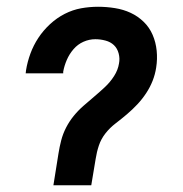

<svg xmlns="http://www.w3.org/2000/svg" viewBox="-20 -548 540 568"><path d="M138 0 153 -94Q156 -113 161 -132.5Q166 -152 175.5 -170.5Q185 -189 198 -205Q211 -221 227 -235Q243 -249 259 -262.5Q275 -276 290.5 -290.5Q306 -305 317.5 -323Q329 -341 332 -360Q335 -375 331 -390Q327 -405 317 -414.5Q307 -424 292 -428Q277 -432 262 -432Q244 -432 227 -424.5Q210 -417 197.5 -402.5Q185 -388 177.5 -370.5Q170 -353 167 -336V-331H56L57 -340Q61 -365 70 -389.5Q79 -414 93.5 -436Q108 -458 128 -476.5Q148 -495 171.5 -507Q195 -519 220 -523.5Q245 -528 270 -528Q295 -528 320 -524Q345 -520 366.5 -510Q388 -500 405 -483.5Q422 -467 431.5 -445Q441 -423 443.5 -398Q446 -373 442 -348Q439 -328 431.5 -309Q424 -290 412.5 -272.5Q401 -255 386.5 -239.5Q372 -224 355.5 -210Q339 -196 322 -183Q305 -170 292 -153.5Q279 -137 272.5 -117.5Q266 -98 263 -78L250 0Z"/></svg>

Font: Iosevka Term Curly
Style: Bold Italic
Weight: 700
Italic angle: -9°
Designer: Belleve Invis
Foundry: Belleve Invis
Version: Version 32.3.0